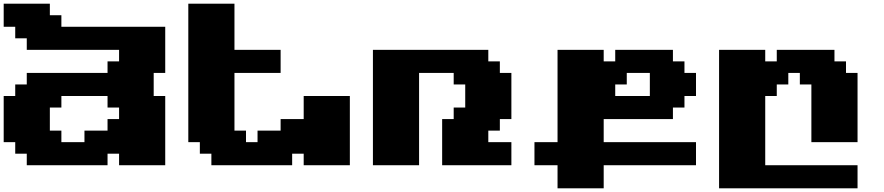

<svg xmlns="http://www.w3.org/2000/svg" viewBox="-20 -895 4790 1040"><path d="M625 0H875V-375H812.5V-500H875V-750H312.5V-812.5H250V-875H0V-750H62.5V-687.5H125V-625H625V-562.5H562.5V-500H125V-437.5H62.5V-375H0V-125H62.5V-62.5H125V0H562.5V-62.5H625ZM437.5 -125H312.5V-187.5H250V-312.5H312.5V-375H562.5V-312.5H625V-250H562.5V-187.5H437.5Z M1625 0H1875V-375H1625V-250H1500V-187.5H1375V-125H1312.5V-187.5H1250V-500H1500V-625H1250V-875H1000V-125H1062.5V-62.5H1125V0H1562.5V-62.5H1625Z M2375 0H2750V-125H2625V-187.5H2687.5V-250H2750V-500H2687.5V-562.5H2625V-625H2000V0H2250V-500H2437.5V-437.5H2500V-312.5H2437.5V-250H2375Z M3000 125H3250V0H3750V-125H3250V-250H3625V-312.5H3687.5V-375H3750V-500H3687.5V-562.5H3625V-625H3312.5V-562.5H3250V-625H3000V-125H2875V0H3000ZM3500 -375H3312.5V-437.5H3375V-500H3500Z M3875 125H4625V0H4125V-375H4187.5V-437.5H4250V-500H4312.5V-437.5H4375V-125H4625V-500H4562.5V-562.5H4500V-625H4187.5V-562.5H4125V-625H3875Z"/></svg>

Font: Faithful 32x
Style: Bold
Weight: 400
Foundry: Faithful Resource Pack
Version: Version 1.0; January 27, 2023